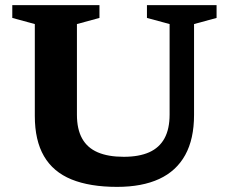

<svg xmlns="http://www.w3.org/2000/svg" viewBox="-20 -718 894 750"><path d="M642.5 -270.5V-624L554 -648V-698H826V-648L738 -624V-269Q738 -175 703.5 -112.5Q669 -50 602 -19Q535 12 437.5 12Q331 12 259.2 -17.2Q187.5 -46.5 151.8 -108Q116 -169.5 116 -265V-624L28 -648V-698H368.5V-648L280.5 -624V-270Q280.5 -213.5 300.8 -177Q321 -140.5 361.8 -123Q402.5 -105.5 463.5 -105.5Q523 -105.5 562.8 -123.2Q602.5 -141 622.5 -177.5Q642.5 -214 642.5 -270.5Z"/></svg>

Font: Newsreader 9pt SemiBold
Style: Regular
Weight: 600
Designer: Hugues Gentile
Foundry: Production Type
Version: Version 1.003